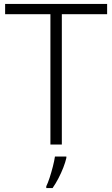

<svg xmlns="http://www.w3.org/2000/svg" viewBox="-20 -734 571 975"><path d="M294 0H236V-662H6V-714H524V-662H294ZM317 68Q312 90 301.5 117Q291 144 277 171Q263 198 247 221H215V212Q223 196 232 168.5Q241 141 248.5 111.5Q256 82 259 61H317Z"/></svg>

Font: Noto Sans Khmer Light
Style: Regular
Weight: 300
Version: Version 2.003